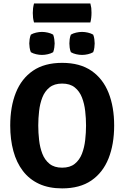

<svg xmlns="http://www.w3.org/2000/svg" viewBox="-20 -1054 706 1089"><path d="M197 -342Q197 -301.5 201.8 -259.5Q206.5 -217.5 220.2 -182Q234 -146.5 261 -124.8Q288 -103 332.5 -103Q377 -103 404 -124.8Q431 -146.5 444.8 -182Q458.5 -217.5 463.2 -259.5Q468 -301.5 468 -342Q468 -382.5 463.2 -424.2Q458.5 -466 444.8 -501.2Q431 -536.5 404 -558.2Q377 -580 332.5 -580Q288 -580 261 -558.2Q234 -536.5 220.2 -501.2Q206.5 -466 201.8 -424.2Q197 -382.5 197 -342ZM38 -342Q38 -448.5 70 -528.5Q102 -608.5 167.2 -653Q232.5 -697.5 332.5 -697.5Q433.5 -697.5 498.8 -652.5Q564 -607.5 595.8 -527.5Q627.5 -447.5 627.5 -342Q627.5 -235.5 595.5 -155.2Q563.5 -75 498.2 -30.2Q433 14.5 332.5 14.5Q257 14.5 201.5 -11.2Q146 -37 109.8 -84.5Q73.5 -132 55.8 -197.5Q38 -263 38 -342ZM445.5 -742.5Q429 -742.5 411.8 -746.5Q394.5 -750.5 382 -758Q377 -770 375.2 -784Q373.5 -798 373.5 -807.5Q373.5 -817.5 375.2 -831.5Q377 -845.5 382 -857.5Q394.5 -865 411.8 -869Q429 -873 445.5 -873Q461.5 -873 478.8 -869Q496 -865 508.5 -857.5Q513.5 -845.5 515.2 -831.5Q517 -817.5 517 -807.5Q517 -798 515.2 -784Q513.5 -770 508.5 -758Q496 -750.5 478.8 -746.5Q461.5 -742.5 445.5 -742.5ZM218 -742.5Q202 -742.5 184.8 -746.5Q167.5 -750.5 155 -758Q150 -770 148 -784Q146 -798 146 -807.5Q146 -817.5 148 -831.5Q150 -845.5 155 -857.5Q167.5 -865 184.8 -869Q202 -873 218 -873Q234 -873 251.5 -869Q269 -865 281.5 -857.5Q286 -845.5 288 -831.5Q290 -817.5 290 -807.5Q290 -798 288 -784Q286 -770 281.5 -758Q269 -750.5 251.5 -746.5Q234 -742.5 218 -742.5ZM173 -926.5Q169 -941 167.5 -953Q166 -965 166 -980.5Q166 -995 167.5 -1007Q169 -1019 173 -1034.5H492.5Q496.5 -1019 497.8 -1008.5Q499 -998 499 -982Q499 -951 492.5 -926.5Z"/></svg>

Font: Signika Negative Light
Style: Bold
Weight: 700
Version: Version 2.001